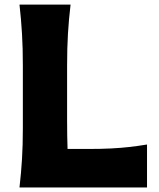

<svg xmlns="http://www.w3.org/2000/svg" viewBox="-20 -821 696 841"><path d="M65.4 0Q72.8 -64.5 76.4 -125Q80.1 -185.5 80.1 -260.7V-532.7Q80.1 -610.8 76.4 -672.6Q72.8 -734.4 65.4 -800.8H289.1Q281.2 -734.4 277.6 -672.6Q273.9 -610.8 273.9 -532.7V-291.5Q273.9 -257.8 274.4 -227.8Q274.9 -197.8 275.9 -168.5H364.7Q421.9 -168.5 465.6 -170.7Q509.3 -172.9 547.1 -177.2Q585 -181.6 624 -188V0Z"/></svg>

Font: Pinar DS2-Bold
Style: Regular
Weight: 700
Designer: Amin Abedi
Version: Version 2.000